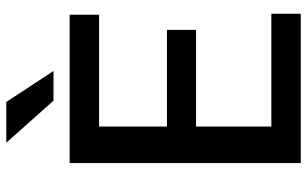

<svg xmlns="http://www.w3.org/2000/svg" viewBox="-198 -752 951 594"><g transform="rotate(-90 277.0 -455.5)"><path d="M132 -911H258L354 -765H262ZM69 -715H528V-624H182V-414H481V-324H182V-91H531V0H69Z"/></g></svg>

Font: Freesentation 6 SemiBold
Style: Regular
Weight: 600
Designer: glyphs from Roboto by Christian Robertson / Hangul glyphs from Noto Sans CJK(Source Han Sans) by Jang Soo-young and Kang
Foundry: PT&
Version: Version 2.001